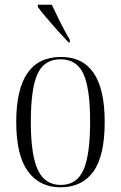

<svg xmlns="http://www.w3.org/2000/svg" viewBox="-20 -786 514 816"><path d="M237 10Q148 10 98.5 -58Q49 -126 49 -268Q49 -544 239 -544Q425 -544 425 -268Q425 -124 377 -57Q329 10 237 10ZM238 0Q307 0 335 -64.5Q363 -129 363 -268Q363 -410 334.5 -472Q306 -534 237 -534Q168 -534 139.5 -472Q111 -410 111 -268Q111 -127 141 -63.5Q171 0 238 0ZM271 -606Q250 -628 224.5 -656.5Q199 -685 176 -712Q153 -739 141 -756V-766H200Q216 -732 235.5 -693Q255 -654 277 -616V-606Z"/></svg>

Font: Noto Serif Display Condensed Light
Style: Regular
Weight: 300
Width: 3
Designer: Monotype Design Team
Foundry: Monotype Imaging Inc.
Version: Version 2.009